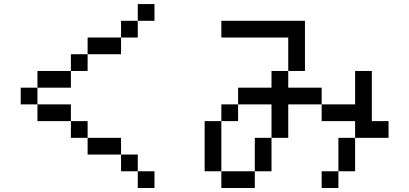

<svg xmlns="http://www.w3.org/2000/svg" viewBox="-20 -937 2040 957"><path d="M750 -916.7V-833.3H666.7V-916.7ZM750 -83.3V0H666.7V-83.3ZM166.7 -416.7H333.3V-333.3H166.7ZM166.7 -500V-416.7H83.3V-500ZM166.7 -583.3H333.3V-500H166.7ZM333.3 -333.3H416.7V-250H333.3ZM333.3 -583.3V-666.7H416.7V-583.3ZM666.7 -166.7V-83.3H583.3V-166.7ZM666.7 -833.3V-750H583.3V-833.3ZM416.7 -166.7V-250H583.3V-166.7ZM416.7 -666.7V-750H583.3V-666.7Z M1000 -83.3V-333.3H1083.3V-83.3ZM1750 -83.3H1666.7V-250H1750ZM1750 -250V-333.3H1583.3V-416.7H1750V-583.3H1833.3V-333.3H1916.7V-250ZM1166.7 -416.7V-333.3H1083.3V-416.7ZM1166.7 -500H1333.3V-583.3H1416.7V-500H1583.3V-416.7H1416.7V-250H1333.3V-416.7H1166.7ZM1333.3 -83.3H1250V-250H1333.3ZM1500 -583.3H1416.7V-750H1083.3V-833.3H1500ZM1666.7 -83.3V0H1583.3V-83.3ZM1083.3 -83.3H1250V0H1083.3Z"/></svg>

Font: GalmuriMono11 Regular
Style: Regular
Weight: 400
Designer: Lee Minseo (quiple)
Version: Version 2.399;hotconv 1.1.1;makeotfexe 2.6.0 DEVELOPMENT